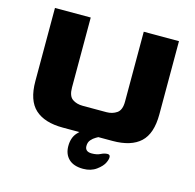

<svg xmlns="http://www.w3.org/2000/svg" viewBox="-112 -704 1029 1011"><g transform="rotate(15 403.0 -198.0)"><path d="M268 10Q168 10 116.5 -37Q65 -84 65 -189V-588H260V-207Q260 -160 283 -144Q306 -128 340 -128H469Q501 -128 525 -144.5Q549 -161 549 -207V-588H741V-189Q741 -84 690.5 -37Q640 10 539 10ZM427 192Q375 192 348 166Q321 140 321 96Q321 51 345 23.5Q369 -4 398 -14Q415 -20 436 -21.5Q457 -23 472 -20Q487 -17 487 -11Q487 -4 476 2Q465 8 450 16.5Q435 25 424 38Q413 51 413 71Q413 102 450 102Q478 102 496.5 92.5Q515 83 532 83Q545 83 546 95.5Q547 108 538 127Q528 149 498.5 170.5Q469 192 427 192Z"/></g></svg>

Font: Goldman
Style: Bold
Weight: 700
Designer: Jaikishan Patel
Version: Version 1.000; ttfautohint (v1.8.3)